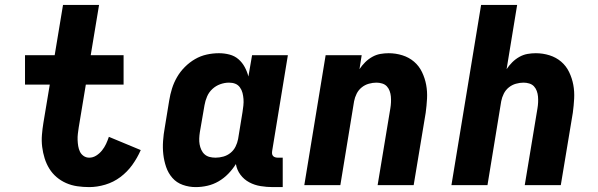

<svg xmlns="http://www.w3.org/2000/svg" viewBox="-20 -755 2440 783"><path d="M344 8Q319 8 295 4.5Q271 1 249.5 -8.5Q228 -18 210.5 -33Q193 -48 181 -67.5Q169 -87 162 -109.5Q155 -132 152 -156Q149 -180 151 -205Q153 -230 157 -254L183 -410H82V-530H203L237 -735H384L350 -530H484V-410H330L301 -235Q299 -222 297.5 -209.5Q296 -197 296.5 -184Q297 -171 299 -159Q301 -147 306 -136.5Q311 -126 321 -119Q331 -112 344 -112Q359 -112 372.5 -120.5Q386 -129 396 -141.5Q406 -154 412.5 -168Q419 -182 424 -197L554 -143Q540 -111 519.5 -82.5Q499 -54 471 -33Q443 -12 409.5 -2Q376 8 344 8Z M778 8Q751 8 725.5 -1Q700 -10 683 -29.5Q666 -49 657.5 -74Q649 -99 646 -125.5Q643 -152 645 -180Q647 -208 652 -235L670 -345Q674 -370 681.5 -394Q689 -418 702 -440.5Q715 -463 734 -482Q753 -501 775.5 -514Q798 -527 823 -532.5Q848 -538 873 -538Q895 -538 916 -532.5Q937 -527 952.5 -513.5Q968 -500 978 -481.5Q988 -463 993 -443L1008 -530H1154L1090 -140Q1089 -134 1089.5 -128.5Q1090 -123 1093.5 -119Q1097 -115 1102.5 -113.5Q1108 -112 1113 -112H1133V8H1093Q1068 8 1043 4Q1018 0 996.5 -11.5Q975 -23 960.5 -42.5Q946 -62 942 -86Q929 -65 911 -46.5Q893 -28 871.5 -15.5Q850 -3 826 2.5Q802 8 778 8ZM859 -112Q875 -112 891 -116.5Q907 -121 920 -131.5Q933 -142 940.5 -157Q948 -172 951 -188L969 -298Q971 -311 972.5 -324.5Q974 -338 973 -351Q972 -364 969 -376Q966 -388 958.5 -398.5Q951 -409 939.5 -413.5Q928 -418 914 -418Q896 -418 878 -411.5Q860 -405 846 -392Q832 -379 824.5 -361.5Q817 -344 814 -326L795 -216Q793 -203 792.5 -190.5Q792 -178 794 -166.5Q796 -155 801 -144Q806 -133 814.5 -125.5Q823 -118 834.5 -115Q846 -112 859 -112Z M1221 0 1308 -530H1455L1446 -473Q1456 -488 1469 -501Q1482 -514 1498 -523Q1514 -532 1531 -535Q1548 -538 1565 -538Q1594 -538 1621 -529.5Q1648 -521 1668.5 -503.5Q1689 -486 1701 -461Q1713 -436 1718 -409Q1723 -382 1721.5 -353Q1720 -324 1716 -295L1667 0H1520L1572 -314Q1574 -326 1574.5 -338Q1575 -350 1574 -361.5Q1573 -373 1569 -384Q1565 -395 1557.5 -403Q1550 -411 1538.5 -414.5Q1527 -418 1515 -418Q1500 -418 1484 -413.5Q1468 -409 1455 -398.5Q1442 -388 1434.5 -373Q1427 -358 1424 -342L1368 0Z M1821 0 1942 -735H2089L2046 -473Q2056 -488 2069 -501Q2082 -514 2098 -523Q2114 -532 2131 -535Q2148 -538 2165 -538Q2194 -538 2221 -529.5Q2248 -521 2268.5 -503.5Q2289 -486 2301 -461Q2313 -436 2318 -409Q2323 -382 2321.5 -353Q2320 -324 2316 -295L2267 0H2120L2172 -314Q2174 -326 2174.5 -338Q2175 -350 2174 -361.5Q2173 -373 2169 -384Q2165 -395 2157.5 -403Q2150 -411 2138.5 -414.5Q2127 -418 2115 -418Q2100 -418 2084 -413.5Q2068 -409 2055 -398.5Q2042 -388 2034.5 -373Q2027 -358 2024 -342L1968 0Z"/></svg>

Font: Iosevka Curly Heavy Extended
Style: Italic
Weight: 900
Width: 7
Italic angle: -9°
Monospace: yes
Designer: Belleve Invis
Foundry: Belleve Invis
Version: Version 11.1.0; ttfautohint (v1.8.3)